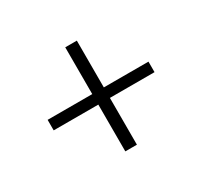

<svg xmlns="http://www.w3.org/2000/svg" viewBox="-108 -693 817 775"><g transform="rotate(-30 300.0 -305.5)"><path d="M273 -63V-281H65V-330H273V-548H327V-330H535V-281H327V-63Z"/></g></svg>

Font: IBM Plex Thai Light
Style: Regular
Weight: 300
Designer: Mike Abbink, Paul van der Laan, Pieter van Rosmalen, Ben Mitchell, Mark Frömberg
Foundry: Bold Monday
Version: Version 1.0